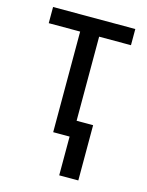

<svg xmlns="http://www.w3.org/2000/svg" viewBox="-108 -595 642 839"><g transform="rotate(15 212.5 -176.0)"><path d="M398.4 -455.1H254.4V0H168.5V-455.1H26.4V-528.3H398.4ZM329.1 175.3H242.7V-74.7H329.1Z"/></g></svg>

Font: MAUL Condensed
Style: Condensed Regular
Weight: 400
Designer: MAUL
Version: Version 1.0; 2020; ttfautohint (v1.8.3)